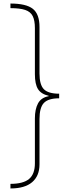

<svg xmlns="http://www.w3.org/2000/svg" viewBox="-20 -820 384 1084"><path d="M39 -800Q127 -800 165 -770.5Q203 -741 203 -667V-405Q203 -341 228 -316Q253 -291 314 -291V-265Q253 -265 228 -239Q203 -213 203 -148V108Q203 173 161.5 208.5Q120 244 39 244V218Q111 218 144 190.5Q177 163 177 102V-152Q177 -203 194.5 -236Q212 -269 255 -277V-279Q212 -289 194.5 -317Q177 -345 177 -401V-661Q177 -705 164.5 -729.5Q152 -754 122 -764Q92 -774 39 -774Z"/></svg>

Font: Noto Sans Tamil Thin
Style: Regular
Weight: 100
Designer: Jelle Bosma - Monotype Design Team
Foundry: Monotype Imaging Inc.
Version: Version 2.004; ttfautohint (v1.8.4.7-5d5b)